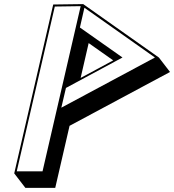

<svg xmlns="http://www.w3.org/2000/svg" viewBox="-20 -847 851 938"><path d="M413.2 -636.7 413.5 -636.3 533.1 -552 373.9 -466.2ZM319.8 -232.3H319.8L810.6 -495.3L756.2 -566L386.4 -827L240 -825L49.5 0L103.9 70.7H249.9ZM392.4 -809.2 736.9 -566 279.6 -320.9 302.2 -417.4 578.4 -566.1 370.4 -712.6ZM374.1 -816.9 187.8 -10H61.8L247.7 -815.1Z"/></svg>

Font: Stormning
Style: AsgardObl
Weight: 400
Designer: Robert Jablonski, Mew Too
Foundry: Cannot Into Space Fonts
Version: Version 0.90